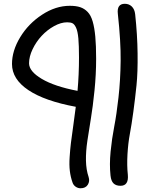

<svg xmlns="http://www.w3.org/2000/svg" viewBox="-20 -778 827 1023"><path d="M622.1 211.9Q598.1 211.9 585 199.2Q571.8 186.5 568.8 157.2Q562.5 98.6 569.3 29.5Q576.2 -39.6 588.6 -103.5Q601.1 -167.5 611.3 -258.8Q621.6 -350.1 622.8 -453.4Q624 -556.6 607.9 -704.1Q601.6 -757.8 645 -757.8Q667.5 -757.8 682.4 -743.2Q697.3 -728.5 700.2 -702.1Q711.9 -593.3 713.1 -493.2Q714.4 -393.1 707.3 -323.7Q700.2 -254.4 690.7 -184.1Q681.2 -113.8 671.9 -64.5Q662.6 -15.1 659.2 44.7Q655.8 104.5 661.1 152.8Q666.5 211.9 622.1 211.9ZM409.2 225.1Q395 225.1 382.8 216.6Q370.6 208 366.2 193.8Q356 165 352.1 132.8Q348.1 100.6 351.1 58.1Q354 15.6 357.9 -16.6Q361.8 -48.8 370.6 -110.1Q379.4 -171.4 383.8 -209Q217.8 -239.7 130.9 -298.1Q43.9 -356.4 43.9 -437Q43.9 -507.8 87.6 -579.8Q131.3 -651.9 203.9 -699.5Q276.4 -747.1 352.1 -747.1Q385.7 -747.1 408 -739.5Q430.2 -731.9 447.3 -714.1Q464.4 -696.3 473.9 -663.3Q483.4 -630.4 487.8 -582.8Q492.2 -535.2 492.2 -464.8Q492.2 -380.9 483.4 -294.7Q474.6 -208.5 464.4 -147.2Q454.1 -85.9 445.6 -28.3Q437 29.3 438 77.9Q439 126.5 452.1 165Q459.5 187.5 447.8 206.3Q436 225.1 409.2 225.1ZM134.8 -440.9Q134.8 -397.9 202.6 -357.7Q270.5 -317.4 393.1 -293.9Q400.9 -380.9 400.9 -472.2Q400.9 -535.6 397.5 -573.5Q394 -611.3 385.5 -629.9Q377 -648.4 366.7 -653.8Q356.4 -659.2 337.9 -659.2Q304.7 -659.2 267.8 -638.7Q231 -618.2 201.9 -586.9Q172.9 -555.7 153.8 -516.1Q134.8 -476.6 134.8 -440.9Z"/></svg>

Font: Shantell Sans Bouncy
Style: Regular
Weight: 400
Designer: Stephen Nixon, Anya Danilova, Shantell Martin
Foundry: Arrow Type
Version: Version 1.006;[9816181b4]